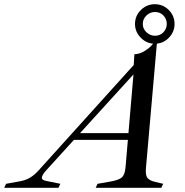

<svg xmlns="http://www.w3.org/2000/svg" viewBox="-102 -893 881 913"><path d="M-82 0 -73 -19 -18 -29Q16 -34 38 -46.5Q60 -59 80 -81L534 -584L537 -635Q560 -636 580.5 -647.5Q601 -659 615.5 -673.5Q630 -688 635 -698H645L592 -94Q589 -59 599.5 -46.5Q610 -34 636 -28L674 -19L665 0H353L362 -19L419 -29Q462 -36 477 -49Q492 -62 495 -98L534 -555H547L115 -80Q97 -59 97 -47.5Q97 -36 121 -32L185 -19L176 0ZM239 -228 260 -260H550L534 -228ZM728 -779Q728 -741 700.5 -713Q673 -685 634 -685Q596 -685 568 -713Q540 -741 540 -779Q540 -818 568 -845.5Q596 -873 634 -873Q673 -873 700.5 -845.5Q728 -818 728 -779ZM691 -779Q691 -803 675 -819.5Q659 -836 635 -836Q612 -836 594.5 -819.5Q577 -803 577 -779Q577 -756 594.5 -739.5Q612 -723 635 -723Q659 -723 675 -739.5Q691 -756 691 -779Z"/></svg>

Font: Ibarra Real Nova Medium
Style: Italic
Weight: 500
Italic angle: -22°
Designer: Jose Maria Ribagorda & Octavio Pardo
Foundry: Octavio Pardo
Version: Version 2.000